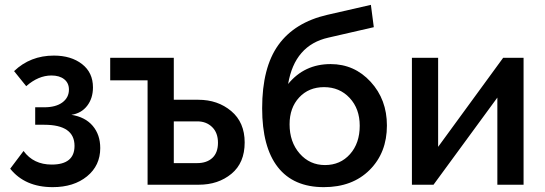

<svg xmlns="http://www.w3.org/2000/svg" viewBox="-20 -761 2246 791"><path d="M88 -406 38 -468Q105 -532 202 -532Q273 -532 318 -497Q363 -462 363 -401Q363 -356 339 -325Q315 -294 274 -288Q331 -279 362 -242.5Q393 -206 393 -151Q393 -79 338.5 -34.5Q284 10 197 10Q83 10 22 -66L77 -139Q118 -83 193 -83Q287 -83 287 -160Q287 -247 162 -247H125V-319H162Q210 -319 237 -339Q264 -359 264 -392Q264 -419 244.5 -434.5Q225 -450 192 -450Q138 -450 88 -406Z M696 -523V-350H797Q877 -350 932.5 -303.5Q988 -257 988 -174Q988 -90 933.5 -45Q879 0 799 0H588V-430H434V-523ZM696 -89H792Q832 -89 855 -110.5Q878 -132 878 -173Q878 -214 854 -237.5Q830 -261 793 -261H696Z M1520 -649 1333 -606Q1194 -575 1167 -415Q1234 -497 1342 -497Q1440 -497 1507 -424Q1574 -351 1574 -244Q1574 -132 1503 -61Q1432 10 1314 10Q1189 10 1124.5 -72.5Q1060 -155 1060 -315Q1060 -483 1127 -576Q1194 -669 1329 -700L1508 -741ZM1173 -249Q1173 -176 1214.5 -128.5Q1256 -81 1319 -81Q1382 -81 1422 -126Q1462 -171 1462 -243Q1462 -313 1420.5 -357.5Q1379 -402 1315 -402Q1252 -402 1212.5 -359.5Q1173 -317 1173 -249Z M1785 -523V-156L2053 -523H2137V0H2029V-359L1766 0H1677V-523Z"/></svg>

Font: Raleway
Style: Regular
Weight: 600
Designer: Matt McInerney, Pablo Impallari, Rodrigo Fuenzalida
Foundry: Matt McInerney, Pablo Impallari, Rodrigo Fuenzalida
Version: Version 1.000;PS 001.001;hotconv 1.0.56; ttfautohint (v1.5)